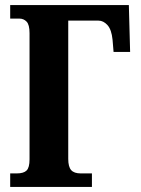

<svg xmlns="http://www.w3.org/2000/svg" viewBox="-20 -734 555 754"><path d="M20 0V-53H46Q73 -53 84.5 -64.5Q96 -76 96 -108V-604Q96 -637 84.5 -649Q73 -661 56 -661H20V-714H486L491 -530H426L422 -578Q418 -618 402 -635.5Q386 -653 367 -653H248V-110Q248 -79 259.5 -66Q271 -53 297 -53H341V0Z"/></svg>

Font: Noto Serif ExtraCondensed ExtraBold
Style: Regular
Weight: 800
Width: 2
Designer: Monotype Design Team
Foundry: Monotype Imaging Inc.
Version: Version 2.013; ttfautohint (v1.8.4.7-5d5b)